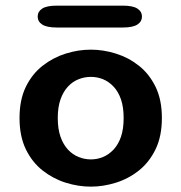

<svg xmlns="http://www.w3.org/2000/svg" viewBox="-20 -668 659 698"><path d="M310.5 10.5Q264.5 10.5 219 -3.8Q173.5 -18 135.2 -48Q97 -78 74 -125.2Q51 -172.5 51 -239Q51 -305.5 74 -352.5Q97 -399.5 135.2 -429.2Q173.5 -459 219 -473.2Q264.5 -487.5 310.5 -487.5Q355.5 -487.5 401.2 -473.2Q447 -459 484.8 -429.2Q522.5 -399.5 545.5 -352.5Q568.5 -305.5 568.5 -239Q568.5 -172.5 545.5 -125.2Q522.5 -78 484.8 -48Q447 -18 401.2 -3.8Q355.5 10.5 310.5 10.5ZM310.5 -88.5Q333.5 -88.5 354.5 -97.2Q375.5 -106 392.8 -124.2Q410 -142.5 419.8 -170.8Q429.5 -199 429.5 -239Q429.5 -278.5 419.8 -306.8Q410 -335 392.8 -353.2Q375.5 -371.5 354.5 -380Q333.5 -388.5 310.5 -388.5Q287.5 -388.5 265.8 -380Q244 -371.5 227 -353.2Q210 -335 200 -306.8Q190 -278.5 190 -239Q190 -199 200 -170.8Q210 -142.5 227 -124.2Q244 -106 265.8 -97.2Q287.5 -88.5 310.5 -88.5ZM117 -608Q117 -626 133.5 -636.8Q150 -647.5 186.5 -647.5H426.5Q463 -647.5 479.5 -636.8Q496 -626 496 -608Q496 -589.5 479.5 -578.8Q463 -568 426.5 -568H186.5Q150 -568 133.5 -578.8Q117 -589.5 117 -608Z"/></svg>

Font: Sono ExtraLight Monospace SemiBold
Style: Regular
Weight: 600
Version: Version 2.112